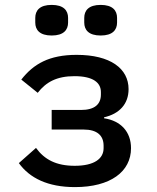

<svg xmlns="http://www.w3.org/2000/svg" viewBox="-20 -752 640 784"><path d="M286 12C431 12 515 -51 515 -147C515 -214 473 -259 405 -269V-273C467 -287 505 -327 505 -388C505 -472 431 -528 293 -528C181 -528 117 -491 67 -427L134 -373C168 -417 212 -441 284 -441C361 -441 392 -414 392 -376V-366C392 -326 366 -303 311 -303H191V-223H322C376 -223 403 -199 403 -157V-147C403 -104 365 -75 285 -75C210 -75 162 -100 127 -148L57 -86C101 -25 175 12 286 12ZM191 -607C240 -607 258 -630 258 -660V-679C258 -709 240 -732 191 -732C142 -732 124 -709 124 -679V-660C124 -630 142 -607 191 -607ZM391 -607C440 -607 458 -630 458 -660V-679C458 -709 440 -732 391 -732C342 -732 324 -709 324 -679V-660C324 -630 342 -607 391 -607Z"/></svg>

Font: IBM Plex Mono Medm
Style: Regular
Weight: 500
Monospace: yes
Designer: Mike Abbink, Paul van der Laan, Pieter van Rosmalen
Foundry: Bold Monday
Version: Version 2.004